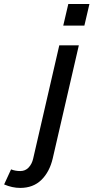

<svg xmlns="http://www.w3.org/2000/svg" viewBox="-157 -711 460 945"><path d="M154.3 -585 179.2 -691.4H283.2L258.3 -585ZM-57.6 213.9Q-96.7 213.9 -136.7 196.8L-102.5 122.6Q-82 130.9 -57.1 130.9Q-32.2 130.9 -15.9 113.3Q0.5 95.7 6.3 69.3L134.8 -487.8H231L102.5 68.8Q86.9 135.3 46.6 174.6Q6.3 213.9 -57.6 213.9Z"/></svg>

Font: HK Grotesk Medium Italic
Style: Regular
Weight: 500
Italic angle: -13°
Designer: Alfredo Marco Pradil and Stefan Peev
Foundry: Hanken Design Co.
Version: Version 1.000;PS 001.000;hotconv 1.0.88;makeotf.lib2.5.64775